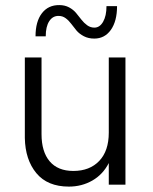

<svg xmlns="http://www.w3.org/2000/svg" viewBox="-20 -708 588 736"><path d="M341.3 -560.1Q318.8 -560.1 301.5 -569.1Q284.2 -578.1 273.4 -590.8Q262.7 -603.5 253.2 -616.5Q243.7 -629.4 231.7 -638.2Q219.7 -647 205.1 -647Q182.1 -647.5 168.7 -626.7Q155.3 -606 155.3 -568.8H116.2Q116.2 -625.5 140.6 -657.2Q165 -689 207.5 -688.5Q228.5 -688.5 244.9 -679.7Q261.2 -670.9 271.7 -658.2Q282.2 -645.5 292 -632.8Q301.8 -620.1 314.2 -611.1Q326.7 -602.1 341.8 -602.1Q362.3 -602.1 375.2 -624.5Q388.2 -647 388.2 -684.6H428.7Q428.7 -627 405 -593.5Q381.3 -560.1 341.3 -560.1ZM244.1 7.3Q162.1 7.3 119.4 -44.2Q76.7 -95.7 75.2 -179.2V-487.8H139.2V-193.8Q139.2 -126.5 170.4 -89.6Q201.7 -52.7 261.2 -52.7Q323.7 -52.7 360.4 -91.1Q397 -129.4 397 -199.7V-487.8H460.9V0H397V-83Q374.5 -39.1 334 -15.9Q293.5 7.3 244.1 7.3Z"/></svg>

Font: HK Grotesk Legacy
Style: Regular
Weight: 400
Designer: Alfredo Marco Pradil
Foundry: Hanken Design Co.
Version: Version 2.022;PS 002.022;hotconv 1.0.88;makeotf.lib2.5.64775